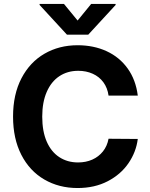

<svg xmlns="http://www.w3.org/2000/svg" viewBox="-20 -947 764 977"><path d="M378.2 -586.7Q323.2 -586.7 281.9 -559.2Q240.6 -531.7 217.8 -479.3Q194.9 -426.9 194.9 -353.5Q194.9 -278.5 217.8 -226.3Q240.6 -174.2 281.9 -147.3Q323.2 -120.4 377.1 -120.4Q417.3 -120.4 449.8 -134.9Q482.2 -149.4 503.8 -176.5Q525.4 -203.5 532.4 -241L681.1 -239.9Q672.8 -173.5 633.6 -116.3Q594.4 -59.2 527.9 -24.7Q461.5 9.8 374.9 9.8Q280.2 9.8 205.5 -33.6Q130.9 -76.9 88.6 -159.1Q46.4 -241.4 46.4 -353.5Q46.4 -466.6 89.2 -548.7Q132 -630.7 206.4 -673.7Q280.8 -716.8 374.9 -716.8Q456.7 -716.8 522.5 -686.5Q588.3 -656.2 629.7 -598.4Q671.1 -540.6 681.1 -460.6H532.4Q527 -499.6 506.2 -528.1Q485.4 -556.5 452.2 -571.6Q419 -586.7 378.2 -586.7ZM374.9 -842.5 444 -927.1H568.3V-921.8L429 -770.5H320.8L181.5 -921.8V-927.1H305.4Z"/></svg>

Font: WEMIX Pretendard Variable
Style: Regular
Weight: 400
Designer: Base glyphs from Inter by Rasmus Andersson; Hangeul glyphs from Noto Sans CJK(Source Han Sans) by Jang Soo-young and Kan
Foundry: Kil Hyung-jin
Version: Version 1.000;Glyphs 3.2 (3208)